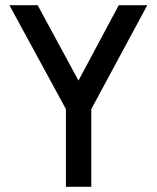

<svg xmlns="http://www.w3.org/2000/svg" viewBox="-20 -714 599 734"><path d="M329 -297V0H232V-297L16 -694H124L280 -406L434 -694H543Z"/></svg>

Font: TypoPRO Titillium Text
Style: 600 wt
Weight: 600
Designer: Accademia di Belle Arti di Urbino and others
Foundry: Accademia di Belle Arti di Urbino and others.
Version: Version 25.000